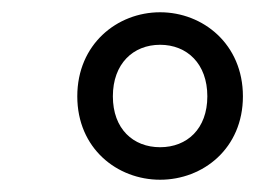

<svg xmlns="http://www.w3.org/2000/svg" viewBox="-20 -692 416 313"><path d="M241 -452C197 -452 164 -482 164 -535C164 -588 197 -619 241 -619C285 -619 318 -588 318 -535C318 -482 285 -452 241 -452ZM241 -399C311 -399 376 -450 376 -535C376 -620 311 -672 241 -672C171 -672 106 -620 106 -535C106 -450 171 -399 241 -399Z"/></svg>

Font: Source Serif Pro Black
Style: Italic
Weight: 900
Italic angle: -12°
Designer: Frank Grießhammer
Foundry: Adobe Systems Incorporated
Version: Version 3.001;hotconv 1.0.111;makeotfexe 2.5.65597